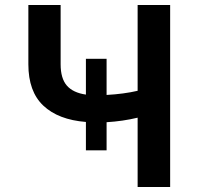

<svg xmlns="http://www.w3.org/2000/svg" viewBox="-20 -747 792 767"><path d="M405.8 -512.2V-367.7Q475.1 -371.6 529.8 -384.3V-727.1H659.7V0H529.8V-276.9Q470.7 -262.7 405.8 -258.8V-146.5H323.2V-259.8Q212.9 -268.6 153.1 -325Q93.3 -381.3 93.3 -490.2V-727.1H222.2V-490.2Q222.2 -433.6 247.1 -405Q272 -376.5 323.2 -369.1V-512.2Z"/></svg>

Font: Interop SemBd
Style: Regular
Weight: 600
Designer: Rasmus Andersson, Google, Jang Haemin
Foundry: jhaemin
Version: Version 1.007